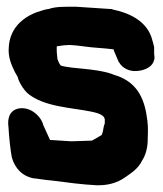

<svg xmlns="http://www.w3.org/2000/svg" viewBox="-20 -541 482 568"><path d="M5 -166C7 -134 10 -103 15 -75L16 -73V-72C25 -44 45 -19 82 -13H85C93 -12 118 -8 133 -7C180 -1 223 5 265 7C297 8 326 1 351 -17C366 -28 388 -40 401 -67C412 -84 417 -107 417 -128C417 -142 419 -162 416 -184C409 -242 391 -294 326 -317H325C318 -319 312 -322 309 -323H307L306 -324C282 -331 260 -334 232 -337C210 -339 175 -342 160 -347C156 -351 153 -358 150 -366C149 -375 147 -392 148 -404C155 -405 161 -406 169 -407C175 -407 182 -408 185 -408C213 -407 239 -401 275 -399C286 -398 302 -397 316 -395C316 -395 317 -393 317 -392V-391L331 -358L332 -357C342 -339 363 -329 385 -331C404 -332 434 -341 437 -369V-371C437 -373 437 -375 436 -381V-402C434 -411 431 -421 428 -431C411 -480 362 -503 313 -513L312 -514L206 -521H197C176 -521 146 -522 126 -515C125 -514 116 -514 112 -512H111C98 -508 83 -504 67 -495C43 -482 9 -454 6 -402C3 -371 15 -347 24 -328L32 -314C35 -301 43 -287 54 -273C62 -263 72 -257 82 -251C138 -220 219 -221 269 -206C282 -201 288 -197 290 -188V-177C290 -177 290 -175 289 -173V-172L288 -171C284 -154 286 -155 281 -142C272 -136 263 -131 252 -125L191 -123L128 -127L108 -171C103 -194 72 -227 35 -220C6 -214 2 -187 5 -166Z"/></svg>

Font: Vapor
Style: Blk
Weight: 900
Foundry: Cannot Into Space Fonts
Version: Version 0.179